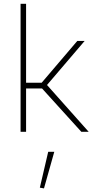

<svg xmlns="http://www.w3.org/2000/svg" viewBox="-20 -701 507 1021"><path d="M191.9 296.9 213.9 300.8 268.6 106.4H236.3ZM201.7 -261.2H118.7V-680.7H89.4V0H118.7V-230.5H203.6L412.6 0H451.7L230 -249L430.2 -483.4H391.1Z"/></svg>

Font: Estedad Thin
Style: Regular
Weight: 100
Designer: Amin Abedi
Version: Version 7.3